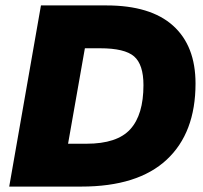

<svg xmlns="http://www.w3.org/2000/svg" viewBox="-20 -688 750 708"><path d="M14 0 131 -668H372Q535 -668 618 -593.5Q701 -519 701 -380Q701 -198 594.5 -99Q488 0 280 0ZM231 -158H299Q412 -158 460.5 -211.5Q509 -265 509 -374Q509 -450 474.5 -480Q440 -510 349 -510H293Z"/></svg>

Font: Gantari Black
Style: Italic
Weight: 900
Italic angle: -10°
Version: Version 1.000